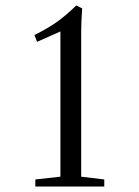

<svg xmlns="http://www.w3.org/2000/svg" viewBox="-20 -683 509 703"><path d="M109.4 0V-25.9L201.2 -36.1V-567.9L115.7 -529.8L106 -554.7Q157.2 -580.1 191.2 -604.7Q225.1 -629.4 259.3 -663.1L280.8 -652.3Q277.3 -601.1 277.3 -568.8V-36.1L361.8 -25.9V0Z"/></svg>

Font: Elstob
Style: Regular
Weight: 400
Designer: Peter S. Baker
Version: Version 1.015